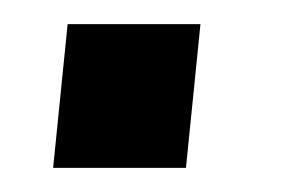

<svg xmlns="http://www.w3.org/2000/svg" viewBox="-20 -139 253 159"><path d="M36 -119H146L134 0H24Z"/></svg>

Font: Zilla Slab Medium
Style: Regular
Weight: 500
Designer: Typotheque.com
Foundry: Typotheque type foundry
Version: Version 1.1; 2017